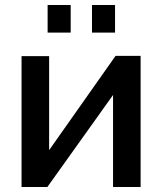

<svg xmlns="http://www.w3.org/2000/svg" viewBox="-20 -746 646 766"><path d="M170 -616V-726H262V-616ZM347 -616V-726H439V-616ZM66 0V-522H176V-147L441 -523H541V0H431V-367L169 0Z"/></svg>

Font: Raleway-v4020 SemiBold
Style: Regular
Weight: 600
Designer: Matt McInerney, Pablo Impallari, Rodrigo Fuenzalida
Foundry: Matt McInerney, Pablo Impallari, Rodrigo Fuenzalida
Version: Version 4.020;PS 004.020;hotconv 1.0.88;makeotf.lib2.5.64775